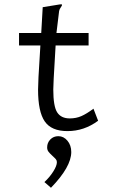

<svg xmlns="http://www.w3.org/2000/svg" viewBox="-20 -613 540 908"><path d="M444 -42Q378 7 299 7Q223 7 191.5 -39Q160 -85 160 -189Q160 -206 162 -248L171 -398H70V-457H175L182 -579L262 -592L272 -593L273 -587Q266 -577 262.5 -570Q259 -563 258 -548L247 -457H399V-398H243L234 -243Q232 -203 232 -190Q232 -110 250.5 -81.5Q269 -53 310 -53Q340 -53 365 -64Q390 -75 422 -99ZM190 248Q215 225 232 198Q249 171 249 154Q249 146 244.5 140.5Q240 135 228 124Q215 112 209 104Q203 96 203 84Q203 62 218 46.5Q233 31 256 31Q281 31 299 52.5Q317 74 317 106Q317 176 221 275Z"/></svg>

Font: Vazir Code FD
Style: Code-FD
Weight: 400
Foundry: DejaVu fonts team - Redesigned by Saber Rastikerdar
Version: Version 1.1.2